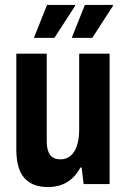

<svg xmlns="http://www.w3.org/2000/svg" viewBox="-20 -744 513 776"><path d="M174 12Q111 12 78.5 -24.5Q46 -61 46 -140V-527H169V-170Q169 -153 172.5 -140Q176 -127 182.5 -118Q189 -109 199.5 -104.5Q210 -100 225 -100Q248 -100 265 -114Q282 -128 291 -155.5Q300 -183 300 -220V-527H423V0H318L310 -67H305Q291 -41 272 -23.5Q253 -6 228.5 3Q204 12 174 12ZM117 -591 170 -724H283L284 -721L200 -591ZM270 -591 323 -724H436L437 -721L353 -591Z"/></svg>

Font: Archivo Condensed
Style: Bold
Weight: 700
Width: 3
Designer: Hector Gatti
Foundry: Omnibus-Type
Version: Version 2.001